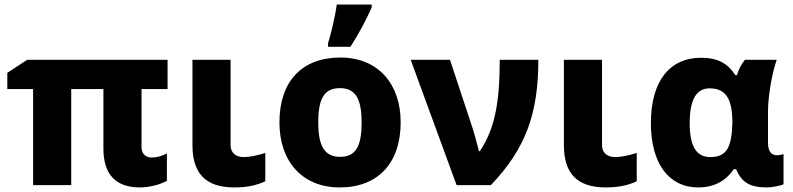

<svg xmlns="http://www.w3.org/2000/svg" viewBox="-20 -811 3475 841"><path d="M593 10C632 10 682 -2 711 -19V-139C689 -127 666 -121 644 -121C620 -121 600 -136 600 -166V-421H714V-549H99L12 -492V-421H125V0H292V-421H433V-160C433 -47 487 10 593 10Z M1007 10C1060 10 1104 1 1142 -17V-141C1104 -129 1072 -123 1047 -123C1015 -123 990 -140 990 -175V-549H823V-175C823 -51 881 10 1007 10Z M1417 -606H1515C1552 -664 1581 -718 1608 -778V-791H1455C1448 -737 1428 -656 1417 -622ZM1468 10C1636 10 1735 -97 1735 -275C1735 -444 1636 -559 1471 -559C1302 -559 1204 -454 1204 -275C1204 -105 1303 10 1468 10ZM1470 -124C1398 -124 1374 -177 1374 -275C1374 -374 1397 -425 1469 -425C1540 -425 1564 -373 1564 -275C1564 -173 1540 -124 1470 -124Z M1980 0H2130C2285 -162 2338 -317 2338 -549H2169C2169 -354 2145 -244 2082 -149H2078C2067 -191 2057 -230 2044 -268L1951 -549H1779Z M2634 10C2687 10 2731 1 2769 -17V-141C2731 -129 2699 -123 2674 -123C2642 -123 2617 -140 2617 -175V-549H2450V-175C2450 -51 2508 10 2634 10Z M3038 10C3107 10 3159 -18 3194 -70H3204C3229 -12 3264 10 3340 10C3360 10 3402 2 3412 -4V-136C3403 -133 3393 -131 3384 -131C3357 -131 3344 -149 3344 -187V-321C3344 -388 3360 -484 3382 -549H3243C3228 -530 3217 -512 3208 -482H3201C3168 -533 3124 -558 3051 -558C2912 -558 2831 -454 2831 -272C2831 -96 2909 10 3038 10ZM3091 -123C3027 -123 3001 -176 3001 -271C3001 -375 3030 -424 3089 -424C3159 -424 3188 -378 3188 -274C3185 -168 3165 -123 3091 -123Z"/></svg>

Font: Kathrein 85 Heavy
Style: Regular
Weight: 900
Designer: Lazydogs Typefoundry, based on Open Sans by Ascender Corporation
Foundry: Lazydogs Typefoundry
Version: Version 1.003;PS 001.003;hotconv 1.0.88;makeotf.lib2.5.64775